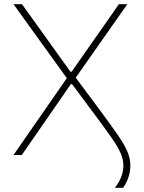

<svg xmlns="http://www.w3.org/2000/svg" viewBox="-20 -733 683 908"><path d="M523.5 155Q536 139 545 122Q554 105 558.8 87Q563.5 69 563.5 50.5Q563.5 22 551.2 -7Q539 -36 509.5 -78.8Q480 -121.5 428 -191L321 -335H315L215 -190.5Q183 -144 151.2 -98.2Q119.5 -52.5 83 0H44Q76.5 -47.5 110.5 -96.2Q144.5 -145 182 -199L302 -372V-355L197.5 -500Q161 -550.5 124.2 -601.5Q87.5 -652.5 44 -713H84Q122.5 -660 158.8 -609.2Q195 -558.5 228 -512.5L313 -394H319L402.5 -513.5Q435 -559.5 470.8 -610.8Q506.5 -662 542 -713H582Q543.5 -658 508.2 -608Q473 -558 443 -515L332 -357V-374L453.5 -210.5Q507 -138.5 538.2 -93Q569.5 -47.5 583 -15Q596.5 17.5 596.5 50.5Q596.5 69.5 592.2 88Q588 106.5 580.5 123.2Q573 140 562.5 155Z"/></svg>

Font: Commissioner Thin
Style: Regular
Weight: 100
Designer: Kostas Bartsokas
Foundry: Kostas Bartsokas
Version: Version 1.001;gftools[0.9.23]